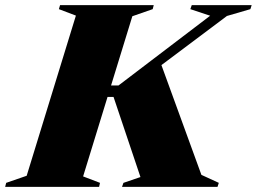

<svg xmlns="http://www.w3.org/2000/svg" viewBox="-71 -725 996 745"><path d="M710.5 -46.5 778 -15.5 773 0H402.5L408 -15.5L474 -38L369.5 -349H270L288 -393.5H389L744.5 -664L667.5 -689.5L673 -705H905.5L900.5 -689.5L809.5 -663L531.5 -454.5L549.5 -488.5ZM223.5 -664.5 157.5 -689.5 162 -705H525.5L521.5 -689.5L442.5 -662L251.5 -40.5L317 -15.5L313.5 0H-51L-47 -15.5L32.5 -43Z"/></svg>

Font: Newsreader 60pt ExtraBold
Style: Italic
Weight: 800
Italic angle: -17°
Designer: Hugues Gentile
Foundry: Production Type
Version: Version 1.003